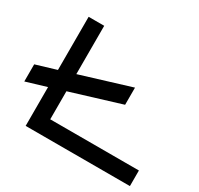

<svg xmlns="http://www.w3.org/2000/svg" viewBox="-148 -883 1108 1067"><g transform="rotate(30 406.0 -350.0)"><path d="M553 -488 233 -390V-700H133V-359L3 -320V-210L133 -249V0H802V-100H233V-280L553 -378Z"/></g></svg>

Font: Bruno Ace
Style: Regular
Weight: 400
Designer: Astigmatic (AOETI)
Foundry: Astigmatic (AOETI)
Version: Version 1.000